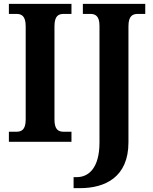

<svg xmlns="http://www.w3.org/2000/svg" viewBox="-20 -734 792 994"><path d="M26 0H350V-52H310C283 -52 262 -62 262 -115V-598C262 -652 283 -662 310 -662H350V-714H26V-662H65C91 -662 113 -652 113 -598V-115C113 -62 91 -52 65 -52H26ZM361 240H395C523 240 645 184 645 3V-598C645 -652 667 -662 694 -662H732V-714H409V-662H447C473 -662 495 -652 495 -601V4C495 138 437 183 378 183H361Z"/></svg>

Font: Noto Serif Tamil SemiCondensed
Style: Bold
Weight: 700
Width: 4
Designer: Indian Type Foundry, Tom Grace, and the Monotype Design Team
Foundry: Monotype Imaging Inc.
Version: Version 2.004